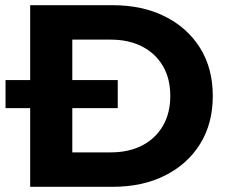

<svg xmlns="http://www.w3.org/2000/svg" viewBox="-20 -720 879 740"><path d="M96.3 0V-700H414.2Q528.7 -700 615.6 -656.6Q702.5 -613.2 751.3 -534.9Q800.1 -456.6 800.1 -350Q800.1 -243.8 751.3 -165.3Q702.5 -86.8 615.6 -43.4Q528.7 0 414.2 0ZM258.7 -132.7H406.6Q476.5 -132.7 527.9 -159.3Q579.2 -185.8 607.8 -234.8Q636.3 -283.7 636.3 -350Q636.3 -417.3 607.8 -465.7Q579.2 -514.2 527.9 -540.7Q476.5 -567.3 406.6 -567.3H258.7ZM1.3 -303.3V-411.5H433.8V-303.3Z"/></svg>

Font: Montserrat Thin
Style: Regular
Weight: 100
Designer: Julieta Ulanovsky
Foundry: Julieta Ulanovsky
Version: Version 9.000